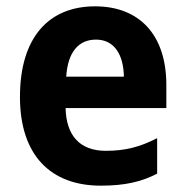

<svg xmlns="http://www.w3.org/2000/svg" viewBox="-20 -576 586 606"><path d="M280 -556C134 -556 43 -458 43 -270C43 -86 140 10 298 10C374 10 426 -2 476 -28V-140C422 -112 375 -100 314 -100C232 -100 189 -148 187 -235H505V-308C505 -465 421 -556 280 -556ZM283 -451C341 -451 370 -403 371 -334H189C194 -413 229 -451 283 -451Z"/></svg>

Font: Noto Sans Khmer SemiCondensed
Style: Bold
Weight: 700
Width: 4
Designer: Danh Hong and the Monotype Design Team
Foundry: Monotype Imaging Inc.
Version: Version 2.004